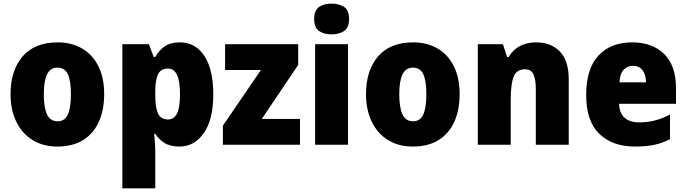

<svg xmlns="http://www.w3.org/2000/svg" viewBox="-20 -862 3774 1056"><path d="M553 -344Q553 -259 524.5 -194Q496 -129 438.5 -92.5Q381 -56 295 -56Q216 -56 158 -92.5Q100 -129 69 -194Q38 -259 38 -344Q38 -475 104.5 -552Q171 -629 298 -629Q373 -629 430.5 -596Q488 -563 520.5 -499Q553 -435 553 -344ZM221 -343Q221 -271 238.5 -233Q256 -195 297 -195Q337 -195 353.5 -233Q370 -271 370 -344Q370 -416 353.5 -453Q337 -490 296 -490Q257 -490 239 -453.5Q221 -417 221 -343Z M969 -629Q1055 -629 1104 -554.5Q1153 -480 1153 -343Q1153 -204 1101 -130Q1049 -56 967 -56Q916 -56 884.5 -76Q853 -96 834 -126H828Q830 -101 832 -77Q834 -53 834 -29V174H653V-619H799L825 -549H834Q857 -588 888 -608.5Q919 -629 969 -629ZM904 -485Q865 -485 849.5 -454Q834 -423 834 -358V-337Q834 -271 849 -238Q864 -205 904 -205Q937 -205 953.5 -237.5Q970 -270 970 -343Q970 -418 953 -451.5Q936 -485 904 -485Z M1630 -66H1206V-171L1415 -477H1218V-619H1620V-505L1420 -208H1630Z M1804 -842Q1846 -842 1873 -823.5Q1900 -805 1900 -757Q1900 -710 1872.5 -691.5Q1845 -673 1804 -673Q1761 -673 1734.5 -691.5Q1708 -710 1708 -757Q1708 -805 1734.5 -823.5Q1761 -842 1804 -842ZM1894 -619V-66H1713V-619Z M2508 -344Q2508 -259 2479.5 -194Q2451 -129 2393.5 -92.5Q2336 -56 2250 -56Q2171 -56 2113 -92.5Q2055 -129 2024 -194Q1993 -259 1993 -344Q1993 -475 2059.5 -552Q2126 -629 2253 -629Q2328 -629 2385.5 -596Q2443 -563 2475.5 -499Q2508 -435 2508 -344ZM2176 -343Q2176 -271 2193.5 -233Q2211 -195 2252 -195Q2292 -195 2308.5 -233Q2325 -271 2325 -344Q2325 -416 2308.5 -453Q2292 -490 2251 -490Q2212 -490 2194 -453.5Q2176 -417 2176 -343Z M2929 -629Q3010 -629 3059 -579Q3108 -529 3108 -426V-66H2927V-370Q2927 -425 2914 -453Q2901 -481 2867 -481Q2821 -481 2805 -440Q2789 -399 2789 -312V-66H2608V-619H2746L2769 -548H2777Q2800 -587 2838 -608Q2876 -629 2929 -629Z M3456 -629Q3568 -629 3633 -565Q3698 -501 3698 -376V-291H3385Q3386 -243 3413.5 -216Q3441 -189 3496 -189Q3543 -189 3582.5 -199.5Q3622 -210 3665 -232V-97Q3626 -76 3581 -66Q3536 -56 3473 -56Q3349 -56 3276.5 -125.5Q3204 -195 3204 -339Q3204 -485 3272 -557Q3340 -629 3456 -629ZM3462 -500Q3431 -500 3410.5 -479Q3390 -458 3387 -409H3533Q3533 -451 3514 -475.5Q3495 -500 3462 -500Z"/></svg>

Font: Noto Sans Malayalam UI SemiCondensed Black
Style: Regular
Weight: 900
Width: 4
Designer: Jelle Bosma - Monotype Design Team
Foundry: Monotype Imaging Inc.
Version: Version 2.104; ttfautohint (v1.8.4.7-5d5b)